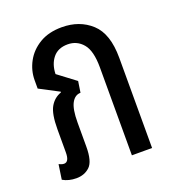

<svg xmlns="http://www.w3.org/2000/svg" viewBox="-109 -645 677 742"><g transform="rotate(-20 229.5 -274.0)"><path d="M81 10Q49 10 25 -4L34 -65Q39 -63 44 -61Q49 -59 55 -59Q76 -59 76 -98V-193Q76 -256 92 -284Q108 -312 137 -322L138 -325L58 -367V-401Q58 -441 77.5 -477Q97 -513 134.5 -535.5Q172 -558 226 -558Q299 -558 347 -514Q395 -470 395 -371V0H312V-362Q312 -430 287.5 -459Q263 -488 225 -488Q185 -488 164 -462Q143 -436 142 -396L215 -341L208 -295Q185 -295 171.5 -270.5Q158 -246 158 -191V-92Q158 -31 136 -10.5Q114 10 81 10Z"/></g></svg>

Font: Noto Sans Thai ExtCond
Style: Regular
Weight: 400
Width: 2
Designer: Monotype Design Team
Foundry: Monotype Imaging Inc.
Version: Version 2.002; ttfautohint (v1.8.4.7-5d5b)